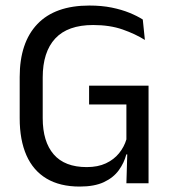

<svg xmlns="http://www.w3.org/2000/svg" viewBox="-20 -671 630 703"><path d="M271.8 12.1Q199.5 12.1 150.5 -17.1Q101.5 -46.4 76.8 -102.3Q52.1 -158.3 52.1 -237.8V-388.9Q52.1 -515 116.8 -582.9Q181.6 -650.7 307.1 -650.7Q352.1 -650.7 388.8 -643.3Q425.5 -635.8 454.1 -624.1Q482.7 -612.4 502.8 -599.5L510.5 -524.7Q476.2 -546.4 429.3 -562.9Q382.4 -579.4 321.1 -579.4Q228 -579.4 182.2 -530Q136.4 -480.6 136.4 -387.3V-238.3Q136.4 -152.4 176.6 -105.8Q216.8 -59.2 297.7 -59.2Q338.4 -59.2 367.8 -73Q397.2 -86.8 415.9 -109.9Q434.6 -133 442.8 -160.6V-318.1L456.3 -288.5H306.2V-357.3H523.9V-105.1L442.5 -105.7Q434.5 -74.6 414.9 -47.6Q395.3 -20.6 360.5 -4.2Q325.7 12.1 271.8 12.1ZM442.8 0 446.7 -132.1H523.9V0Z"/></svg>

Font: Anek Devanagari Medium
Style: Regular
Weight: 500
Designer: Kailash Malviya (Devanagari) & Yesha Goshar (Latin)
Foundry: Ek Type
Version: Version 1.003